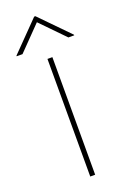

<svg xmlns="http://www.w3.org/2000/svg" viewBox="-167 -788 555 837"><g transform="rotate(-20 110.5 -369.5)"><path d="M0 0ZM122.2 0H99.4V-545.5H122.2ZM217.3 -602.3 110.8 -711.6 4.3 -602.3H-22.7V-605.1L108 -738.6H113.6L244.3 -605.1V-602.3Z"/></g></svg>

Font: Linik Sans Thin
Style: Regular
Weight: 100
Designer: Fonts by Rasmus Andersson / Changes by Cristiano Sobral with parts from Marc Monis
Foundry: rsms
Version: Version 3.020; ttfautohint (v1.6)